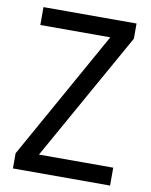

<svg xmlns="http://www.w3.org/2000/svg" viewBox="-81 -775 658 835"><g transform="rotate(10 247.5 -357.0)"><path d="M463 0H34V-67L352 -635H43V-714H454V-647L135 -79H463Z"/></g></svg>

Font: Noto Sans Tamil SemiCondensed
Style: Regular
Weight: 400
Width: 4
Designer: Jelle Bosma - Monotype Design Team
Foundry: Monotype Imaging Inc.
Version: Version 2.004; ttfautohint (v1.8.4.7-5d5b)